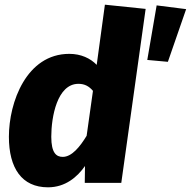

<svg xmlns="http://www.w3.org/2000/svg" viewBox="-20 -781 815 820"><path d="M428 -761 393 -504C366 -532 326 -551 276 -551C93 -551 18 -344 18 -197C18 -63 73 19 185 19C259 19 310 -25 343 -72L342 0H498L602 -743ZM649 -758 609 -525 697 -517 775 -742ZM315 -423C341 -423 360 -413 377 -393L350 -201C322 -155 287 -111 248 -111C221 -111 199 -127 199 -197C199 -281 224 -423 315 -423Z"/></svg>

Font: Fira Sans ExtraBold
Style: Italic
Weight: 800
Italic angle: -8°
Designer: bBox Type GmbH & Carrois Corporate GbR & Edenspiekermann AG
Foundry: bBox Type GmbH & Carrois Corporate GbR & Edenspiekermann AG
Version: Version 4.301;PS 004.301;hotconv 1.0.88;makeotf.lib2.5.64775